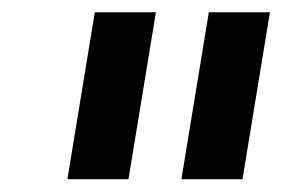

<svg xmlns="http://www.w3.org/2000/svg" viewBox="-20 -747 453 308"><path d="M230.1 -727.3 186.1 -459.5H88.1L132.1 -727.3ZM413 -727.3 369 -459.5H271L315 -727.3Z"/></svg>

Font: Inter UI Semi Bold
Style: Italic
Weight: 600
Italic angle: -9.39999°
Designer: Rasmus Andersson
Foundry: rsms
Version: 3.2;8d6f07862